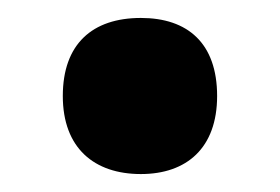

<svg xmlns="http://www.w3.org/2000/svg" viewBox="-20 -459 312 214"><path d="M50 -352C50 -294 85 -265 137 -265C188 -265 222 -294 222 -352C222 -411 189 -439 137 -439C83 -439 50 -410 50 -352Z"/></svg>

Font: Noto Sans Gujarati Condensed ExtraBold
Style: Regular
Weight: 800
Width: 3
Designer: Jelle Bosma - Monotype Design Team, Universal Thirst
Foundry: Monotype Imaging Inc.
Version: Version 2.106